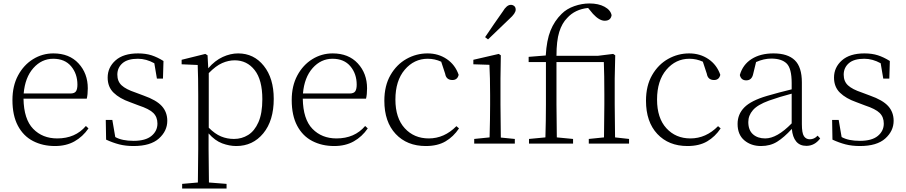

<svg xmlns="http://www.w3.org/2000/svg" viewBox="-20 -831 5242 1111"><path d="M298 14Q227 14 171 -15Q115 -44 83.5 -103.5Q52 -163 52 -252Q52 -334 84.5 -394.5Q117 -455 171 -488.5Q225 -522 289 -522Q381 -522 434.5 -464Q488 -406 488 -320Q488 -284 482 -260H116Q118 -141 172 -85.5Q226 -30 311 -30Q416 -30 477 -102L492 -88Q459 -40 411 -13Q363 14 298 14ZM117 -290H387Q411 -290 419.5 -302.5Q428 -315 428 -341Q428 -404 391.5 -447.5Q355 -491 288 -491Q221 -491 173 -437Q125 -383 117 -290Z M753 14Q707 14 670 4.5Q633 -5 594 -23L592 -137H630L647 -38Q686 -16 753 -16Q822 -16 856.5 -44.5Q891 -73 891 -116Q891 -154 867 -177.5Q843 -201 782 -221L732 -240Q672 -261 637.5 -294.5Q603 -328 603 -382Q603 -441 648.5 -481.5Q694 -522 779 -522Q823 -522 857 -511Q891 -500 926 -478L923 -376H888L873 -465Q826 -491 778 -491Q718 -491 688.5 -465Q659 -439 659 -399Q659 -360 684 -337Q709 -314 763 -296L811 -278Q885 -252 916.5 -217Q948 -182 948 -132Q948 -73 899.5 -29.5Q851 14 753 14Z M1347 14Q1307 14 1265.5 -1.5Q1224 -17 1187 -59V32L1189 225L1291 233V260H1034V233L1125 225L1127 32V-278Q1127 -382 1124 -455L1031 -459V-485L1168 -519L1181 -511L1185 -436Q1224 -481 1269 -501.5Q1314 -522 1358 -522Q1449 -522 1506.5 -450Q1564 -378 1564 -259Q1564 -133 1503.5 -59.5Q1443 14 1347 14ZM1188 -408V-92Q1224 -56 1259 -41.5Q1294 -27 1334 -27Q1379 -27 1416 -50Q1453 -73 1475.5 -124Q1498 -175 1498 -257Q1498 -369 1453.5 -425.5Q1409 -482 1338 -482Q1302 -482 1265.5 -466Q1229 -450 1188 -408Z M1914 14Q1843 14 1787 -15Q1731 -44 1699.5 -103.5Q1668 -163 1668 -252Q1668 -334 1700.5 -394.5Q1733 -455 1787 -488.5Q1841 -522 1905 -522Q1997 -522 2050.5 -464Q2104 -406 2104 -320Q2104 -284 2098 -260H1732Q1734 -141 1788 -85.5Q1842 -30 1927 -30Q2032 -30 2093 -102L2108 -88Q2075 -40 2027 -13Q1979 14 1914 14ZM1733 -290H2003Q2027 -290 2035.5 -302.5Q2044 -315 2044 -341Q2044 -404 2007.5 -447.5Q1971 -491 1904 -491Q1837 -491 1789 -437Q1741 -383 1733 -290Z M2444 14Q2335 14 2269.5 -56Q2204 -126 2204 -248Q2204 -335 2239.5 -396.5Q2275 -458 2332 -490Q2389 -522 2454 -522Q2517 -522 2565.5 -489Q2614 -456 2634 -398Q2627 -368 2598 -368Q2562 -368 2556 -404L2533 -474Q2496 -491 2455 -491Q2376 -491 2322 -427.5Q2268 -364 2268 -255Q2268 -148 2322 -89Q2376 -30 2461 -30Q2551 -30 2621 -101L2636 -88Q2604 -40 2558 -13Q2512 14 2444 14Z M2787 -616Q2840 -695 2889 -764Q2912 -803 2936 -803Q2947 -803 2955.5 -796Q2964 -789 2964 -775Q2964 -754 2928 -722Q2871 -668 2804 -603ZM2812 0H2724V-27L2813 -36Q2816 -145 2816 -226V-281Q2816 -383 2812 -456L2719 -459V-485L2866 -519L2878 -511L2876 -377V-226L2878 -35L2959 -27V0Z M3474 0H3387V-27L3475 -36L3477 -226V-285Q3477 -399 3474 -472H3200V-226L3202 -36L3296 -27V0H3041V-27L3136 -36Q3139 -132 3139 -226V-472H3039V-502L3138 -510Q3143 -598 3165.5 -654Q3188 -710 3230 -751Q3259 -780 3303 -795.5Q3347 -811 3391 -811Q3443 -811 3478 -792Q3513 -773 3519 -743Q3514 -711 3479 -711Q3448 -711 3411 -751L3383 -785Q3307 -777 3262 -727Q3232 -697 3216 -646Q3200 -595 3200 -508H3439L3528 -519L3540 -511L3537 -377V-226L3539 -36L3620 -27V0Z M3958 14Q3849 14 3783.5 -56Q3718 -126 3718 -248Q3718 -335 3753.5 -396.5Q3789 -458 3846 -490Q3903 -522 3968 -522Q4031 -522 4079.5 -489Q4128 -456 4148 -398Q4141 -368 4112 -368Q4076 -368 4070 -404L4047 -474Q4010 -491 3969 -491Q3890 -491 3836 -427.5Q3782 -364 3782 -255Q3782 -148 3836 -89Q3890 -30 3975 -30Q4065 -30 4135 -101L4150 -88Q4118 -40 4072 -13Q4026 14 3958 14Z M4646 13Q4608 13 4587 -12.5Q4566 -38 4562 -85Q4517 -36 4477 -11Q4437 14 4384 14Q4326 14 4287 -19Q4248 -52 4248 -114Q4248 -170 4287 -209.5Q4326 -249 4418 -276Q4490 -297 4561 -314V-350Q4561 -435 4532 -463.5Q4503 -492 4443 -492Q4400 -492 4355 -472L4338 -402Q4330 -366 4298 -366Q4268 -366 4261 -397Q4278 -457 4329 -489.5Q4380 -522 4456 -522Q4538 -522 4579 -482.5Q4620 -443 4620 -354V-113Q4620 -61 4632 -43Q4644 -25 4666 -25Q4692 -25 4711 -46L4726 -30Q4694 13 4646 13ZM4561 -117V-289Q4492 -271 4430 -249Q4364 -225 4337 -194Q4310 -163 4310 -125Q4310 -78 4337 -54Q4364 -30 4408 -30Q4476 -30 4561 -117Z M4956 14Q4910 14 4873 4.5Q4836 -5 4797 -23L4795 -137H4833L4850 -38Q4889 -16 4956 -16Q5025 -16 5059.5 -44.5Q5094 -73 5094 -116Q5094 -154 5070 -177.5Q5046 -201 4985 -221L4935 -240Q4875 -261 4840.5 -294.5Q4806 -328 4806 -382Q4806 -441 4851.5 -481.5Q4897 -522 4982 -522Q5026 -522 5060 -511Q5094 -500 5129 -478L5126 -376H5091L5076 -465Q5029 -491 4981 -491Q4921 -491 4891.5 -465Q4862 -439 4862 -399Q4862 -360 4887 -337Q4912 -314 4966 -296L5014 -278Q5088 -252 5119.5 -217Q5151 -182 5151 -132Q5151 -73 5102.5 -29.5Q5054 14 4956 14Z"/></svg>

Font: Minh Nguyen ExtraLight
Style: Regular
Weight: 250
Designer: Ryoko NISHIZUKA 西塚涼子 (kana & ideographs); Frank Grießhammer (Latin, Greek & Cyrillic); Wenlong ZHANG 张文龙 (bopomofo); San
Foundry: Adobe
Version: Version 1.100;July 7, 2023;FontCreator 14.0.0.2814 64-bit